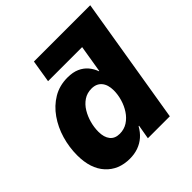

<svg xmlns="http://www.w3.org/2000/svg" viewBox="-194 -877 1036 1036"><g transform="rotate(-45 324.0 -359.5)"><path d="M541 -598.6H197.3L218.3 -727.5H647.9ZM213.9 9.8Q128.4 9.8 76.9 -46.6Q25.4 -103 25.4 -204.6Q25.4 -266.1 42.7 -325.4Q60.1 -384.8 93.8 -432.9Q127.4 -481 175.5 -509.8Q223.6 -538.6 285.6 -538.6Q326.2 -538.6 354.5 -525.9Q382.8 -513.2 401.4 -491.2Q419.9 -469.2 429.2 -442.4H431.6L478.5 -727.5H647.9L527.8 0H360.4L374.5 -81.5H371.1Q354.5 -51.8 331.3 -31.5Q308.1 -11.2 278.6 -0.7Q249 9.8 213.9 9.8ZM270.5 -124Q304.2 -124 330.6 -141.1Q356.9 -158.2 375.2 -186Q393.6 -213.9 403.3 -247.1Q413.1 -280.3 413.1 -312.5Q413.1 -356 392.6 -380.4Q372.1 -404.8 334.5 -404.8Q300.8 -404.8 274.9 -387.5Q249 -370.1 231.7 -341.6Q214.4 -313 205.3 -279.5Q196.3 -246.1 196.3 -213.4Q196.3 -171.4 215.1 -147.7Q233.9 -124 270.5 -124Z"/></g></svg>

Font: Inter 24pt ExtraBold
Style: Italic
Weight: 800
Italic angle: -9.3988°
Designer: Rasmus Andersson
Foundry: rsms
Version: Version 4.001;git-66647c0bb